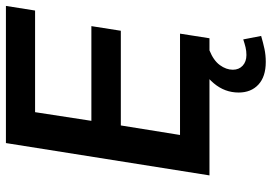

<svg xmlns="http://www.w3.org/2000/svg" viewBox="-158 -588 940 665"><g transform="rotate(-90 312.5 -255.0)"><path d="M38 0 150 -705H625L609 -604H257L227 -409H555L539 -307H211L178 -102H529L513 0ZM431 195Q380 195 352.5 169.5Q325 144 325 101Q325 53 357 15Q389 -23 438 -42L471 0Q436 14 420 36Q404 58 404 81Q404 102 418 115Q432 128 455 128Q469 128 481.5 125Q494 122 509 117L521 179Q497 186 476 190.5Q455 195 431 195Z"/></g></svg>

Font: Mulish ExtraLight
Style: Italic
Weight: 200
Italic angle: -9°
Designer: Vernon Adams
Foundry: Vernon Adams
Version: Version 3.603